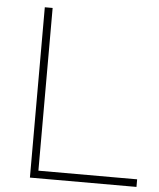

<svg xmlns="http://www.w3.org/2000/svg" viewBox="-53 -786 688 831"><g transform="rotate(5 291.0 -370.0)"><path d="M108 0V-740H142V-33H571V0Z"/></g></svg>

Font: Encode Sans Expanded Thin
Style: Regular
Weight: 250
Width: 7
Designer: Multiple Designers
Foundry: Impallari Type
Version: Version 2.000